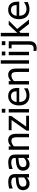

<svg xmlns="http://www.w3.org/2000/svg" viewBox="2060 -2860 1006 5167"><g transform="rotate(-90 2563.5 -277.0)"><path d="M371.1 -58.1Q357.9 -48.3 341.3 -35.2Q304.2 -5.9 257.8 8.3Q234.4 15.1 193.8 15.1Q160.2 15.1 130.1 2.7Q100.1 -9.8 76.7 -33.2Q54.2 -55.7 41.3 -88.9Q28.3 -122.1 28.3 -158.2Q28.3 -215.8 52.5 -255.4Q76.7 -294.9 127.9 -317.9Q169.9 -336.9 227.8 -345.5Q285.6 -354 371.1 -358.9V-376.5Q371.1 -436.5 334 -459Q305.2 -477.5 238.8 -477.5Q206.1 -477.5 163.1 -467.8Q120.1 -458 78.1 -440.4H72.8V-533.7Q104.5 -543 150.9 -550.8Q197.3 -558.6 239.3 -558.6Q296.9 -558.6 335.2 -549.6Q373.5 -540.5 403.3 -518.1Q433.1 -495.6 447.8 -460Q462.4 -424.3 462.4 -373V0H371.1ZM371.1 -285.6 361.3 -284.7Q311 -280.3 271.7 -275.4Q232.4 -270.5 207.5 -263.2Q123 -236.8 123 -164.1Q123 -117.2 149.4 -93.3Q175.8 -69.3 226.6 -69.3Q267.1 -69.3 301.8 -86.4Q336.4 -103.5 371.1 -134.3Z M896 -58.1Q882.8 -48.3 866.2 -35.2Q829.1 -5.9 782.7 8.3Q759.3 15.1 718.8 15.1Q685.1 15.1 655 2.7Q625 -9.8 601.6 -33.2Q579.1 -55.7 566.2 -88.9Q553.2 -122.1 553.2 -158.2Q553.2 -215.8 577.4 -255.4Q601.6 -294.9 652.8 -317.9Q694.8 -336.9 752.7 -345.5Q810.5 -354 896 -358.9V-376.5Q896 -436.5 858.9 -459Q830.1 -477.5 763.7 -477.5Q731 -477.5 688 -467.8Q645 -458 603 -440.4H597.7V-533.7Q629.4 -543 675.8 -550.8Q722.2 -558.6 764.2 -558.6Q821.8 -558.6 860.1 -549.6Q898.4 -540.5 928.2 -518.1Q958 -495.6 972.7 -460Q987.3 -424.3 987.3 -373V0H896ZM896 -285.6 886.2 -284.7Q835.9 -280.3 796.6 -275.4Q757.3 -270.5 732.4 -263.2Q647.9 -236.8 647.9 -164.1Q647.9 -117.2 674.3 -93.3Q700.7 -69.3 751.5 -69.3Q792 -69.3 826.7 -86.4Q861.3 -103.5 896 -134.3Z M1544.9 0H1453.1V-310.5Q1453.1 -399.4 1435.5 -432.6Q1423.8 -453.6 1403.8 -463.4Q1383.8 -473.1 1349.6 -473.1Q1316.9 -473.1 1280.8 -455.6Q1244.6 -438 1208 -407.2V0H1116.2V-545.4H1208V-484.9Q1250.5 -522.9 1290.5 -541.7Q1330.6 -560.5 1373.5 -560.5Q1455.1 -560.5 1500 -507.1Q1544.9 -453.6 1544.9 -354Z M2032.2 0H1631.3V-67.9L1916.5 -469.7H1643.1V-545.4H2026.9V-480L1740.2 -76.7H2032.2Z M2218.3 -636.7H2113.8V-731.9H2218.3ZM2211.9 0H2120.1V-545.4H2211.9Z M2309.1 -269.5Q2309.1 -357.4 2340.8 -423.3Q2372.6 -489.3 2429.7 -524.9Q2486.8 -560.5 2561.5 -560.5Q2612.8 -560.5 2651.6 -545.7Q2690.4 -530.8 2719.7 -500Q2750 -468.3 2765.1 -422.6Q2780.3 -377 2780.3 -313V-263.2H2402.3Q2402.3 -168.9 2449.7 -118.2Q2497.1 -67.4 2582.5 -67.4Q2611.8 -67.4 2640.6 -74Q2669.4 -80.6 2694.3 -91.8Q2737.8 -111.3 2764.6 -133.3H2770V-33.2L2730 -17.6Q2686 0 2638.7 8.8Q2615.2 12.7 2583.5 12.7Q2497.1 12.7 2435.3 -20.3Q2373.5 -53.2 2341.3 -116.7Q2309.1 -180.2 2309.1 -269.5ZM2690.9 -333.5Q2689 -405.8 2659.7 -442.9Q2626.5 -484.9 2556.2 -484.9Q2520.5 -484.9 2494.6 -474.1Q2468.8 -463.4 2447.3 -441.9Q2426.8 -420.4 2416 -394.3Q2405.3 -368.2 2402.3 -333.5Z M3301.8 0H3210V-310.5Q3210 -399.4 3192.4 -432.6Q3180.7 -453.6 3160.6 -463.4Q3140.6 -473.1 3106.4 -473.1Q3073.7 -473.1 3037.6 -455.6Q3001.5 -438 2964.8 -407.2V0H2873V-545.4H2964.8V-484.9Q3007.3 -522.9 3047.4 -541.7Q3087.4 -560.5 3130.4 -560.5Q3211.9 -560.5 3256.8 -507.1Q3301.8 -453.6 3301.8 -354Z M3524.4 0H3432.6V-759.8H3524.4Z M3759.3 -636.7H3654.8V-731.9H3759.3ZM3752.9 0H3661.1V-545.4H3752.9Z M4037.1 -636.7H3932.6V-731.9H4037.1ZM4036.6 15.6Q4036.6 107.9 3987.1 157.2Q3937.5 206.5 3848.6 206.5Q3814.5 206.5 3777.3 200.7V118.7H3782.7Q3811 125.5 3831.1 125.5Q3868.2 125.5 3891.6 116.2Q3915 106.9 3926.8 87.9Q3937 71.3 3940.9 45.2Q3944.8 19 3944.8 -22V-469.2H3846.2V-545.4H4036.6Z M4621.6 0H4501L4297.4 -263.2L4261.2 -228V0H4169.4V-759.8H4261.2V-314.9L4477.1 -545.4H4591.3L4367.2 -317.4Z M4629.9 -269.5Q4629.9 -357.4 4661.6 -423.3Q4693.4 -489.3 4750.5 -524.9Q4807.6 -560.5 4882.3 -560.5Q4933.6 -560.5 4972.4 -545.7Q5011.2 -530.8 5040.5 -500Q5070.8 -468.3 5085.9 -422.6Q5101.1 -377 5101.1 -313V-263.2H4723.1Q4723.1 -168.9 4770.5 -118.2Q4817.9 -67.4 4903.3 -67.4Q4932.6 -67.4 4961.4 -74Q4990.2 -80.6 5015.1 -91.8Q5058.6 -111.3 5085.4 -133.3H5090.8V-33.2L5050.8 -17.6Q5006.8 0 4959.5 8.8Q4936 12.7 4904.3 12.7Q4817.9 12.7 4756.1 -20.3Q4694.3 -53.2 4662.1 -116.7Q4629.9 -180.2 4629.9 -269.5ZM5011.7 -333.5Q5009.8 -405.8 4980.5 -442.9Q4947.3 -484.9 4877 -484.9Q4841.3 -484.9 4815.4 -474.1Q4789.6 -463.4 4768.1 -441.9Q4747.6 -420.4 4736.8 -394.3Q4726.1 -368.2 4723.1 -333.5Z"/></g></svg>

Font: SG Kara Bold
Style: Regular
Weight: 400
Designer: Damoon Khanjanzadeh
Version: Version 1.000